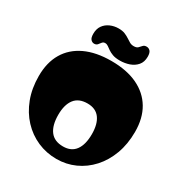

<svg xmlns="http://www.w3.org/2000/svg" viewBox="-234 -1224 1348 1414"><g transform="rotate(30 440.0 -517.0)"><path d="M447 14Q361 14 285.5 -19Q210 -52 152.5 -113.5Q95 -175 62.5 -260.5Q30 -346 30 -451Q30 -566 78 -647Q126 -728 217.5 -771Q309 -814 439 -814Q570 -814 661.5 -770.5Q753 -727 801.5 -645.5Q850 -564 850 -448Q850 -344 818.5 -259Q787 -174 731.5 -113Q676 -52 603 -19Q530 14 447 14ZM443 -90Q513 -90 548 -138Q583 -186 583 -275Q583 -361 548 -408Q513 -455 443 -455Q369 -455 333 -408Q297 -361 297 -275Q297 -186 333 -138Q369 -90 443 -90ZM525 -990Q549 -990 560 -1001Q571 -1012 581 -1023.5Q591 -1035 610 -1035Q629 -1035 641.5 -1021Q654 -1007 654 -974Q654 -929 630 -901Q606 -873 568.5 -860Q531 -847 489 -847Q451 -847 427 -856Q403 -865 387.5 -876Q372 -887 359.5 -896Q347 -905 333 -905Q317 -905 308.5 -893.5Q300 -882 290.5 -871Q281 -860 263 -860Q247 -860 234.5 -873.5Q222 -887 222 -921Q222 -963 242 -991Q262 -1019 295 -1033.5Q328 -1048 365 -1048Q398 -1048 419.5 -1039Q441 -1030 457.5 -1019Q474 -1008 489.5 -999Q505 -990 525 -990Z"/></g></svg>

Font: Matemasie
Style: Regular
Weight: 400
Designer: Adam Yeo
Version: Version 1.001; ttfautohint (v1.8.4.7-5d5b)